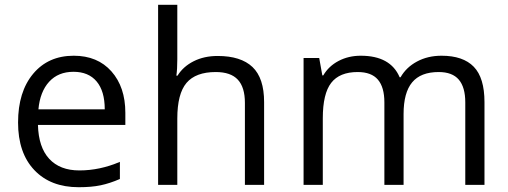

<svg xmlns="http://www.w3.org/2000/svg" viewBox="-20 -780 2145 810"><path d="M312 9.8Q193.4 9.8 124.8 -62.5Q56.2 -134.8 56.2 -263.2Q56.2 -392.6 119.9 -468.8Q183.6 -544.9 291 -544.9Q391.6 -544.9 450.2 -478.8Q508.8 -412.6 508.8 -304.2V-252.9H140.1Q142.6 -158.7 187.7 -109.9Q232.9 -61 314.9 -61Q401.4 -61 485.8 -97.2V-24.9Q442.9 -6.3 404.5 1.7Q366.2 9.8 312 9.8ZM290 -477.1Q225.6 -477.1 187.3 -435.1Q148.9 -393.1 142.1 -318.8H421.9Q421.9 -395.5 387.7 -436.3Q353.5 -477.1 290 -477.1Z M1013.2 0V-346.2Q1013.2 -411.6 983.4 -443.8Q953.6 -476.1 890.1 -476.1Q805.7 -476.1 766.8 -430.2Q728 -384.3 728 -279.8V0H647V-759.8H728V-529.8Q728 -488.3 724.1 -460.9H729Q752.9 -499.5 797.1 -521.7Q841.3 -543.9 897.9 -543.9Q996.1 -543.9 1045.2 -497.3Q1094.2 -450.7 1094.2 -349.1V0Z M1942.9 0V-348.1Q1942.9 -412.1 1915.5 -444.1Q1888.2 -476.1 1830.6 -476.1Q1754.9 -476.1 1718.8 -432.6Q1682.6 -389.2 1682.6 -298.8V0H1601.6V-348.1Q1601.6 -412.1 1574.2 -444.1Q1546.9 -476.1 1488.8 -476.1Q1412.6 -476.1 1377.2 -430.4Q1341.8 -384.8 1341.8 -280.8V0H1260.7V-535.2H1326.7L1339.8 -461.9H1343.8Q1366.7 -501 1408.4 -522.9Q1450.2 -544.9 1502 -544.9Q1627.4 -544.9 1666 -454.1H1669.9Q1693.8 -496.1 1739.3 -520.5Q1784.7 -544.9 1842.8 -544.9Q1933.6 -544.9 1978.8 -498.3Q2023.9 -451.7 2023.9 -349.1V0Z"/></svg>

Font: f0_2797  
Style: Regular
Weight: 400
Foundry: Ascender Corporation
Version: Version 1.10